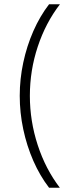

<svg xmlns="http://www.w3.org/2000/svg" viewBox="-20 -760 377 900"><path d="M210 120Q167 64 136.2 -6.2Q105.5 -76.5 89 -154.2Q72.5 -232 72.5 -311Q72.5 -389 89 -466.5Q105.5 -544 136.2 -614Q167 -684 210 -740H261Q194 -653 157 -541.5Q120 -430 120 -311Q120 -192.5 156.8 -80Q193.5 32.5 260.5 120Z"/></svg>

Font: Encode Sans SC SemiExpanded ExtraLight
Style: Regular
Weight: 250
Width: 6
Designer: Multiple Designers
Foundry: Impallari Type
Version: Version 3.002